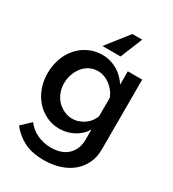

<svg xmlns="http://www.w3.org/2000/svg" viewBox="-226 -861 1083 1204"><g transform="rotate(30 315.5 -258.5)"><path d="M270 4Q218 4 174 -17.5Q130 -39 98.5 -75.5Q67 -112 50 -160Q33 -208 33 -261Q33 -317 50.5 -367Q68 -417 100 -453.5Q132 -490 177 -511.5Q222 -533 276 -533Q307 -533 334.5 -525Q362 -517 385.5 -503Q409 -489 428.5 -469.5Q448 -450 463 -427V-523H567V-19Q567 39 545.5 83.5Q524 128 486.5 159Q449 190 397 206.5Q345 223 285 223Q198 223 140 193.5Q82 164 42 112L108 50Q138 90 184.5 111.5Q231 133 285 133Q318 133 347.5 124Q377 115 399 96.5Q421 78 434.5 49Q448 20 448 -19V-93Q421 -47 372.5 -21.5Q324 4 270 4ZM309 -91Q333 -91 355 -99Q377 -107 396 -120.5Q415 -134 428.5 -152Q442 -170 448 -190V-322Q439 -347 423.5 -366.5Q408 -386 388 -401Q368 -416 346.5 -423.5Q325 -431 301 -431Q268 -431 240.5 -416.5Q213 -402 194 -378Q175 -354 164.5 -322.5Q154 -291 154 -259Q154 -224 166 -193Q178 -162 199 -140Q220 -118 248.5 -104.5Q277 -91 309 -91ZM371 -740H442L377 -581H246Z"/></g></svg>

Font: Rising Sun SemiBold
Style: Regular
Weight: 600
Designer: Matt McInerney, Pablo Impallari, Rodrigo Fuenzalida (Raleway font), Stephen Hutchings (Greek), Cristiano Sobral (main ch
Foundry: The Rising Sun Project Authors
Version: Version 4.327; ttfautohint (v1.8.4.7-5d5b-dirty)